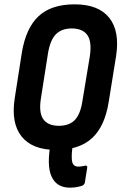

<svg xmlns="http://www.w3.org/2000/svg" viewBox="-20 -683 560 885"><path d="M302 182Q241 182 217.5 130.5Q194 79 215 -31Q217 -37 220.5 -39.5Q224 -42 229 -43H311Q321 -43 318 -31Q308 28 311.5 56.5Q315 85 341 85Q350 85 357 83.5Q364 82 371 81Q376 79 379.5 81.5Q383 84 382 90L371 159Q369 168 359 173Q350 176 335.5 179Q321 182 302 182ZM238 8Q129 8 79.5 -54Q30 -116 48 -231L81 -442Q100 -555 158.5 -609Q217 -663 324 -663Q434 -663 483.5 -601Q533 -539 515 -424L481 -213Q463 -100 404 -46Q345 8 238 8ZM250 -103Q299 -103 325 -130Q351 -157 360 -218L394 -423Q404 -489 383.5 -520Q363 -551 312 -552Q264 -552 237.5 -525Q211 -498 201 -436L169 -232Q158 -166 178.5 -135Q199 -104 250 -103Z"/></svg>

Font: Sofia Sans Condensed ExtraBold
Style: Italic
Weight: 800
Italic angle: -9°
Version: Version 4.100